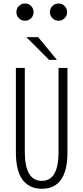

<svg xmlns="http://www.w3.org/2000/svg" viewBox="-20 -1100 490 1130"><path d="M127 -978Q106 -978 91.2 -992.8Q76.5 -1007.5 76.5 -1028.5Q76.5 -1050 91.2 -1064.8Q106 -1079.5 127 -1079.5Q148.5 -1079.5 163 -1064.8Q177.5 -1050 177.5 -1028.5Q177.5 -1007.5 163 -992.8Q148.5 -978 127 -978ZM274 -1028.5Q274 -1050 288.8 -1064.8Q303.5 -1079.5 324.5 -1079.5Q345.5 -1079.5 360.2 -1064.8Q375 -1050 375 -1028.5Q375 -1007.5 360.2 -992.8Q345.5 -978 324.5 -978Q303.5 -978 288.8 -992.8Q274 -1007.5 274 -1028.5ZM315 -747.5H269L135 -881.5H204.5ZM226 11Q194.5 11 168.8 1Q143 -9 120.8 -32.2Q98.5 -55.5 86 -99Q73.5 -142.5 73.5 -203.5V-700H126V-207Q126 -35.5 226 -35.5Q324.5 -35.5 324.5 -205.5V-700H377V-203.5Q377 11 226 11Z"/></svg>

Font: League Mono Condensed UltraLight
Style: Regular
Weight: 200
Width: 1
Designer: Tyler Finck
Foundry: The League of Moveable Type / Tyler Finck
Version: Version 2.210